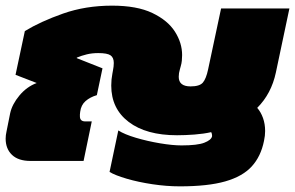

<svg xmlns="http://www.w3.org/2000/svg" viewBox="-32 -570 1045 680"><path d="M605 90Q558 90 508 82.5Q458 75 417 63Q376 51 356 39L387 -108Q409 -94 449.5 -82Q490 -70 534.5 -62.5Q579 -55 611 -55Q667 -55 691.5 -64.5Q716 -74 719 -87V-91Q719 -96 716 -102Q690 -96 657 -93.5Q624 -91 595 -91Q486 -91 424 -138Q362 -185 362 -267Q362 -278 363 -288.5Q364 -299 366 -309L368 -320Q371 -335 371 -347Q371 -366 359.5 -374Q348 -382 316 -382Q294 -382 275.5 -377.5Q257 -373 240 -366V-364L331 -328L311 -233Q287 -226 271 -212Q255 -198 252 -174L251 -165V-158Q251 -140 270 -140H293L264 0H76Q33 0 10.5 -21.5Q-12 -43 -12 -79Q-12 -91 -9 -104L4 -169Q11 -201 37 -232Q63 -263 98 -276L23 -305L56 -460Q112 -494 191.5 -522Q271 -550 365 -550Q453 -550 507.5 -524Q562 -498 587.5 -458Q613 -418 613 -375Q613 -365 612 -355Q611 -345 608 -335L605 -324Q601 -311 601 -298Q601 -264 643 -264Q675 -264 686.5 -277.5Q698 -291 705 -324L751 -540H993L945 -313Q929 -238 879 -188Q892 -173 899.5 -152Q907 -131 907 -106Q907 -98 906 -89Q905 -80 903 -71Q892 -16 859.5 19.5Q827 55 765.5 72.5Q704 90 605 90Z"/></svg>

Font: Kanit Black
Style: Italic
Weight: 900
Italic angle: -12°
Designer: Katatrad Team
Foundry: CadsonDemak
Version: Version 2.000; ttfautohint (v1.8.3)